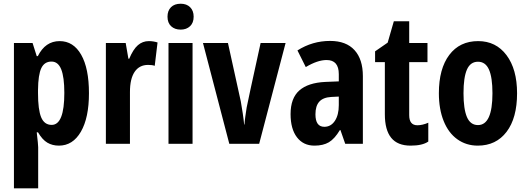

<svg xmlns="http://www.w3.org/2000/svg" viewBox="-20 -776 2846 1036"><path d="M297.9 9.8Q262.7 9.8 235.6 -6.1Q208.5 -22 185.1 -62H178.2Q186 4.4 186 18.1V240.2H55.2V-543.9H155.8L178.2 -473.1H184.1Q224.6 -554.2 301.8 -554.2Q376 -554.2 418 -480.7Q460 -407.2 460 -272.9Q460 -140.6 416.5 -65.4Q373 9.8 297.9 9.8ZM257.8 -443.8Q219.7 -443.8 202.9 -408.4Q186 -373 185.1 -291V-273.9Q185.1 -184.1 202.1 -143.1Q219.2 -102.1 258.8 -102.1Q327.1 -102.1 327.1 -274.9Q327.1 -359.9 310.3 -401.9Q293.5 -443.8 257.8 -443.8Z M783.2 -554.2Q807.1 -554.2 830.1 -546.9L814.9 -420.9Q801.3 -425.8 779.3 -425.8Q731.9 -425.8 706.5 -388.4Q681.2 -351.1 681.2 -279.8V0H551.3V-543.9H658.2L672.9 -459H677.2Q698.7 -510.3 724.1 -532.2Q749.5 -554.2 783.2 -554.2Z M1019 0H889.2V-543.9H1019ZM883.8 -686Q883.8 -718.3 902.6 -737.1Q921.4 -755.9 955.1 -755.9Q986.8 -755.9 1005.9 -737.1Q1024.9 -718.3 1024.9 -686Q1024.9 -652.8 1005.4 -634.5Q985.8 -616.2 955.1 -616.2Q922.9 -616.2 903.3 -634.5Q883.8 -652.8 883.8 -686Z M1217.3 0 1075.2 -543.9H1210L1279.3 -229Q1283.7 -207 1289.8 -164.8Q1295.9 -122.6 1297.4 -104H1299.3Q1299.8 -118.7 1303.5 -146Q1307.1 -173.3 1311 -196.3Q1314.9 -219.2 1386.2 -543.9H1521L1378.4 0Z M1842.8 0 1816.9 -74.2H1814Q1785.2 -26.4 1754.4 -8.3Q1723.6 9.8 1676.8 9.8Q1616.7 9.8 1582.3 -35.2Q1547.9 -80.1 1547.9 -160.2Q1547.9 -246.1 1595 -287.8Q1642.1 -329.6 1735.8 -334L1808.1 -336.9V-376Q1808.1 -452.1 1742.2 -452.1Q1693.4 -452.1 1629.9 -414.1L1585 -503.9Q1666 -555.2 1761.2 -555.2Q1847.7 -555.2 1892.8 -505.6Q1938 -456.1 1938 -365.2V0ZM1730 -91.8Q1765.6 -91.8 1786.9 -123.8Q1808.1 -155.8 1808.1 -209V-254.9L1768.1 -252.9Q1723.6 -250.5 1702.9 -227.5Q1682.1 -204.6 1682.1 -159.2Q1682.1 -91.8 1730 -91.8Z M2231.9 -100.1Q2259.3 -100.1 2291 -113.8V-12.2Q2259.3 9.8 2195.8 9.8Q2125 9.8 2090.8 -32.5Q2056.6 -74.7 2056.6 -159.2V-440.9H2003.9V-499L2071.8 -545.9L2105 -661.1H2188V-543.9H2286.6V-440.9H2188V-154.8Q2188 -100.1 2231.9 -100.1Z M2770 -272.9Q2770 -139.2 2713.4 -64.7Q2656.7 9.8 2558.1 9.8Q2495.6 9.8 2447.8 -24.4Q2399.9 -58.6 2374 -122.8Q2348.1 -187 2348.1 -272.9Q2348.1 -405.3 2404.3 -479.7Q2460.4 -554.2 2560.1 -554.2Q2656.2 -554.2 2713.1 -478.3Q2770 -402.3 2770 -272.9ZM2481 -272.9Q2481 -188 2499.5 -144.5Q2518.1 -101.1 2559.1 -101.1Q2637.2 -101.1 2637.2 -272.9Q2637.2 -358.4 2618.4 -400.6Q2599.6 -442.9 2559.1 -442.9Q2518.1 -442.9 2499.5 -400.6Q2481 -358.4 2481 -272.9Z"/></svg>

Font: TypoPRO Open Sans Condensed
Style: Bold
Weight: 700
Width: 3
Foundry: Ascender Corporation
Version: Version 1.11